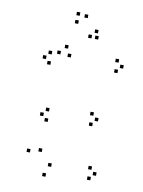

<svg xmlns="http://www.w3.org/2000/svg" viewBox="-103 -1021 826 1111"><g transform="rotate(10 310.0 -465.0)"><path d="M502.5 -4V-24H482.5V-4ZM530.5 -35.5V-55.5H510.5V-35.5ZM498.5 -65V-85H478.5V-65ZM266 -41.5V-61.5H246V-41.5ZM197.5 -116.5V-136.5H177.5V-116.5ZM268 -684.5V-704.5H248V-684.5ZM243.5 -732V-752H223.5V-732ZM205.5 -691.5V-711.5H185.5V-691.5ZM130.5 -102V-122H110.5V-102ZM243.5 20.5V0.5H223.5V20.5ZM459 -314V-334H439V-314ZM487 -347V-367H467V-347ZM455 -375V-395H435V-375ZM198 -354.5V-374.5H178V-354.5ZM170 -322.5V-342.5H150V-322.5ZM201 -294V-314H181V-294ZM549.5 -642V-662H529.5V-642ZM577.5 -673.5V-693.5H557.5V-673.5ZM545.5 -703V-723H525.5V-703ZM156 -682.5V-702.5H136V-682.5ZM128 -650.5V-670.5H108V-650.5ZM159 -622V-642H139V-622ZM398.5 -849V-869H378.5V-849ZM325 -925.5V-945.5H305V-925.5ZM277 -931V-951H257V-931ZM276.5 -883.5V-903.5H256.5V-883.5ZM366.5 -814V-834H346.5V-814ZM406 -814V-834H386V-814Z"/></g></svg>

Font: Monaspace Radon Dots Var
Style: Regular
Weight: 400
Designer: Riley Cran and the Lettermatic Team
Version: Version 1.100 (Monaspace Radon Dots)